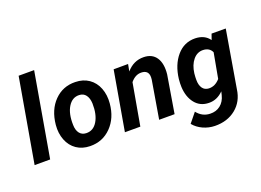

<svg xmlns="http://www.w3.org/2000/svg" viewBox="-132 -1075 2185 1610"><g transform="rotate(-20 961.0 -270.5)"><path d="M147 0H8.3L138.7 -750H276.9Z M565.9 -538.1Q635.7 -537.1 686.3 -502.2Q736.8 -467.3 760.5 -406Q784.2 -344.7 777.3 -270Q766.1 -144 689.7 -66.2Q613.3 11.7 501 9.8Q432.1 8.8 381.8 -25.6Q331.5 -60.1 307.6 -121.1Q283.7 -182.1 290.5 -255.9Q303.2 -386.7 379.4 -463.9Q455.6 -541 565.9 -538.1ZM426.8 -205.6Q427.7 -158.7 448.7 -131.6Q469.7 -104.5 507.8 -103.5Q571.3 -101.6 607.4 -161.9Q643.6 -222.2 641.1 -320.3Q639.2 -367.2 618.4 -395.3Q597.7 -423.3 559.1 -424.3Q497.6 -426.3 460.7 -366.5Q423.8 -306.6 426.8 -205.6Z M1034.7 -528.8 1022.9 -466.3Q1086.4 -540 1176.8 -538.1Q1251.5 -536.6 1287.1 -483.4Q1322.8 -430.2 1313 -335.9L1257.3 0H1119.6L1176.3 -337.4Q1178.7 -356.4 1177.2 -372.1Q1170.9 -421.9 1114.7 -423.3Q1060.5 -425.3 1017.6 -373L951.7 0H814L905.8 -528.3Z M1391.6 -264.6Q1406.2 -387.2 1471.4 -463.6Q1536.6 -540 1635.7 -538.6Q1720.2 -536.6 1761.7 -477.5L1779.8 -528.8L1906.2 -528.3L1819.8 -18.1Q1805.7 87.4 1730 148.9Q1654.3 210.4 1542.5 208.5Q1487.8 207.5 1438 184.8Q1388.2 162.1 1356 122.6L1424.3 38.6Q1470.2 96.7 1539.6 98.6Q1593.3 100.6 1631.3 70.6Q1669.4 40.5 1683.1 -14.2L1690.9 -45.9Q1633.3 11.7 1561.5 9.8Q1484.4 8.8 1439 -47.6Q1393.6 -104 1389.2 -194.3Q1387.7 -224.1 1391.6 -264.6ZM1526.9 -207Q1526.9 -161.1 1546.1 -133.5Q1565.4 -106 1602.1 -104.5Q1658.2 -102.5 1701.7 -152.3L1742.7 -376Q1721.7 -421.9 1665 -423.8Q1612.3 -425.3 1575.7 -381.3Q1539.1 -337.4 1529.8 -264.6Q1526.4 -229 1526.9 -207Z"/></g></svg>

Font: RobotoDraft
Style: Bold Italic
Weight: 700
Italic angle: -12°
Version: Version 2.001150; 2014